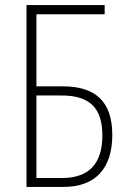

<svg xmlns="http://www.w3.org/2000/svg" viewBox="-20 -734 504 754"><path d="M84 0H230C355 0 421 -73 421 -204C421 -337 353 -395 226 -395H123V-678H391V-714H84ZM224 -35H123V-359H222C328 -359 382 -314 382 -202C382 -89 327 -35 224 -35Z"/></svg>

Font: Noto Sans Condensed ExtraLight
Style: Regular
Weight: 200
Width: 3
Designer: Monotype Design Team
Foundry: Monotype Imaging Inc.
Version: Version 2.013